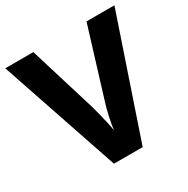

<svg xmlns="http://www.w3.org/2000/svg" viewBox="-162 -858 981 1001"><g transform="rotate(-30 328.5 -357.0)"><path d="M657 -714 415 0H242L0 -714H169L291 -315Q298 -291 305.5 -261Q313 -231 319.5 -202Q326 -173 329 -151Q333 -183 343.5 -230.5Q354 -278 366 -314L489 -714Z"/></g></svg>

Font: Noto Sans Thai Looped
Style: Bold
Weight: 700
Designer: Sasikarn Vongin, Ben Mitchell
Foundry: The Fontpad Ltd
Version: Version 1.001; ttfautohint (v1.8.4.7-5d5b)